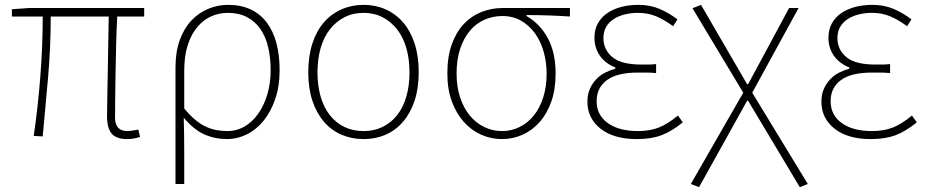

<svg xmlns="http://www.w3.org/2000/svg" viewBox="-20 -560 3819 791"><path d="M503 13Q461 13 441 -8.5Q421 -30 421 -81Q421 -108 422 -156.5Q423 -205 424 -262.5Q425 -320 426 -380.5Q427 -441 428 -492H189Q189 -367 178 -240.5Q167 -114 156 2L119 0Q136 -116 146 -243Q156 -370 156 -492H29V-522L101 -527H574V-492H463Q460 -439 458.5 -377.5Q457 -316 456 -257.5Q455 -199 454.5 -150.5Q454 -102 454 -75Q454 -20 505 -20Q512 -20 522.5 -21.5Q533 -23 550 -26L557 4Q545 8 532.5 10.5Q520 13 503 13Z M703 -283Q703 -346 720.5 -394.5Q738 -443 768 -475Q798 -507 837.5 -523.5Q877 -540 920 -540Q973 -540 1013 -521Q1053 -502 1079.5 -466.5Q1106 -431 1119 -381.5Q1132 -332 1132 -271Q1132 -204 1113.5 -151Q1095 -98 1065 -61.5Q1035 -25 996 -6Q957 13 916 13Q866 13 822.5 -6Q779 -25 737 -75Q738 -35 738.5 -2.5Q739 30 739 61.5Q739 93 739 125.5Q739 158 739 198H703ZM918 -20Q955 -20 987 -38.5Q1019 -57 1043 -90.5Q1067 -124 1081 -170Q1095 -216 1095 -271Q1095 -321 1085 -364.5Q1075 -408 1053.5 -439.5Q1032 -471 998.5 -489Q965 -507 918 -507Q883 -507 851 -493Q819 -479 794 -450Q769 -421 754 -376Q739 -331 739 -268V-113Q763 -84 785.5 -65.5Q808 -47 830.5 -37Q853 -27 875 -23.5Q897 -20 918 -20Z M1478 13Q1429 13 1387 -5Q1345 -23 1314.5 -58.5Q1284 -94 1267 -145Q1250 -196 1250 -262Q1250 -329 1267 -381Q1284 -433 1314.5 -468Q1345 -503 1387 -521.5Q1429 -540 1478 -540Q1527 -540 1568.5 -521.5Q1610 -503 1640.5 -468Q1671 -433 1688 -381Q1705 -329 1705 -262Q1705 -196 1688 -145Q1671 -94 1640.5 -58.5Q1610 -23 1568.5 -5Q1527 13 1478 13ZM1478 -20Q1521 -20 1556 -37Q1591 -54 1616 -85.5Q1641 -117 1654 -162Q1667 -207 1667 -262Q1667 -317 1654 -362Q1641 -407 1616 -439Q1591 -471 1556 -489Q1521 -507 1478 -507Q1434 -507 1399 -489Q1364 -471 1339 -439Q1314 -407 1301 -362Q1288 -317 1288 -262Q1288 -207 1301 -162Q1314 -117 1339 -85.5Q1364 -54 1399 -37Q1434 -20 1478 -20Z M2048 13Q2003 13 1962.5 -5Q1922 -23 1891 -57.5Q1860 -92 1841.5 -142Q1823 -192 1823 -257Q1823 -327 1841.5 -378Q1860 -429 1891.5 -462Q1923 -495 1964.5 -511Q2006 -527 2051 -527H2328V-492Q2282 -495 2238.5 -496.5Q2195 -498 2149 -498V-494Q2205 -462 2237 -402.5Q2269 -343 2269 -257Q2269 -192 2251.5 -142Q2234 -92 2203.5 -57.5Q2173 -23 2133 -5Q2093 13 2048 13ZM2048 -20Q2087 -20 2121 -37Q2155 -54 2179.5 -84.5Q2204 -115 2218 -159Q2232 -203 2232 -257Q2232 -303 2220 -346Q2208 -389 2184.5 -422Q2161 -455 2127 -474.5Q2093 -494 2050 -494Q2011 -494 1976.5 -479Q1942 -464 1916.5 -434Q1891 -404 1876 -359.5Q1861 -315 1861 -257Q1861 -203 1875.5 -159Q1890 -115 1915 -84.5Q1940 -54 1974.5 -37Q2009 -20 2048 -20Z M2604 13Q2508 13 2454 -30Q2400 -73 2400 -141Q2400 -171 2410 -193.5Q2420 -216 2436 -233Q2452 -250 2472.5 -260.5Q2493 -271 2515 -277V-282Q2473 -299 2451 -331Q2429 -363 2429 -405Q2429 -438 2443 -463.5Q2457 -489 2482 -506Q2507 -523 2539.5 -531.5Q2572 -540 2610 -540Q2658 -540 2697 -523.5Q2736 -507 2771 -480L2753 -452Q2718 -478 2684 -492.5Q2650 -507 2608 -507Q2579 -507 2553.5 -500.5Q2528 -494 2508.5 -481.5Q2489 -469 2477.5 -449.5Q2466 -430 2466 -403Q2466 -356 2502.5 -325Q2539 -294 2623 -294Q2638 -294 2650.5 -294Q2663 -294 2683 -296V-259Q2660 -261 2643 -261Q2626 -261 2607 -261Q2523 -261 2480.5 -230Q2438 -199 2438 -143Q2438 -86 2484 -53Q2530 -20 2608 -20Q2657 -20 2694 -34.5Q2731 -49 2773 -84L2793 -56Q2748 -19 2705.5 -3Q2663 13 2604 13Z M2826 198 3042 -178 2833 -526 2868 -540 3058 -213H3062L3231 -527H3270L3079 -178L3308 198L3275 211L3062 -145H3058L2860 211Z M3568 13Q3472 13 3418 -30Q3364 -73 3364 -141Q3364 -171 3374 -193.5Q3384 -216 3400 -233Q3416 -250 3436.5 -260.5Q3457 -271 3479 -277V-282Q3437 -299 3415 -331Q3393 -363 3393 -405Q3393 -438 3407 -463.5Q3421 -489 3446 -506Q3471 -523 3503.5 -531.5Q3536 -540 3574 -540Q3622 -540 3661 -523.5Q3700 -507 3735 -480L3717 -452Q3682 -478 3648 -492.5Q3614 -507 3572 -507Q3543 -507 3517.5 -500.5Q3492 -494 3472.5 -481.5Q3453 -469 3441.5 -449.5Q3430 -430 3430 -403Q3430 -356 3466.5 -325Q3503 -294 3587 -294Q3602 -294 3614.5 -294Q3627 -294 3647 -296V-259Q3624 -261 3607 -261Q3590 -261 3571 -261Q3487 -261 3444.5 -230Q3402 -199 3402 -143Q3402 -86 3448 -53Q3494 -20 3572 -20Q3621 -20 3658 -34.5Q3695 -49 3737 -84L3757 -56Q3712 -19 3669.5 -3Q3627 13 3568 13Z"/></svg>

Font: SpoqaHanSans
Style: Thin
Weight: 250
Designer: [Spoqa Han Sans] Dong-huui Kim \uAE40 \uB3D9 \uD718   [Noto Sans] Ryoko NISHIZUKA \u897F \u585A \u6DBC \u5B50  (kana & i
Foundry: Spoqa (http://bi.spoqa.com)
Version: Version 1.004;PS 1.004;hotconv 1.0.82;makeotf.lib2.5.63406